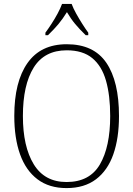

<svg xmlns="http://www.w3.org/2000/svg" viewBox="-20 -951 682 981"><path d="M320 10Q231 10 171.5 -35Q112 -80 82.5 -162.5Q53 -245 53 -359Q53 -533 120.5 -629Q188 -725 321 -725Q459 -725 523.5 -630Q588 -535 588 -358Q588 -245 559 -162.5Q530 -80 470.5 -35Q411 10 320 10ZM320 -21Q438 -21 490.5 -111Q543 -201 543 -358Q543 -464 521.5 -539Q500 -614 451.5 -654Q403 -694 321 -694Q207 -694 152 -605.5Q97 -517 97 -358Q97 -202 152.5 -111.5Q208 -21 320 -21ZM212 -784Q226 -803 243 -829Q260 -855 274.5 -882Q289 -909 297 -931H346Q354 -909 369 -882Q384 -855 400.5 -829Q417 -803 431 -784V-771H418Q386 -802 364 -828.5Q342 -855 322 -889Q301 -855 279 -828.5Q257 -802 225 -771H212Z"/></svg>

Font: Noto Serif SemiCondensed ExtraLight
Style: Regular
Weight: 200
Width: 4
Designer: Monotype Design Team
Foundry: Monotype Imaging Inc.
Version: Version 2.014